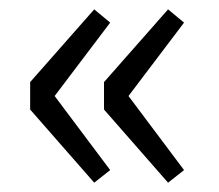

<svg xmlns="http://www.w3.org/2000/svg" viewBox="-20 -457 467 410"><path d="M181.2 -66.9 44.4 -223.1V-281.7L181.2 -437L215.3 -408.7L96.7 -252L215.3 -93.8ZM338.9 -66.9 202.1 -223.1V-281.7L338.9 -437L373 -408.7L254.4 -252L373 -93.8Z"/></svg>

Font: Varta Light
Style: Regular
Weight: 400
Version: Version 1.004